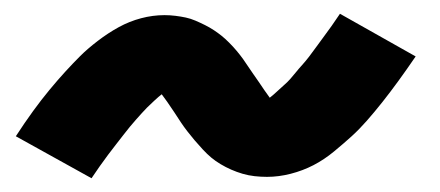

<svg xmlns="http://www.w3.org/2000/svg" viewBox="-20 -439 640 279"><path d="M113 -180 3 -241Q16 -261 28 -277.5Q40 -294 52 -308.5Q64 -323 75 -335Q86 -347 96.5 -357.5Q107 -368 122 -379.5Q137 -391 152.5 -399.5Q168 -408 185 -412.5Q202 -417 219 -417Q227 -417 235 -416Q243 -415 250 -413.5Q257 -412 264 -409Q271 -406 278 -402.5Q285 -399 291 -395Q297 -391 302 -387Q307 -383 313 -377Q319 -371 324 -365Q329 -359 333 -353.5Q337 -348 340.5 -342.5Q344 -337 348 -331.5Q352 -326 356 -320Q360 -314 364.5 -307.5Q369 -301 372 -297Q376 -300 383 -306.5Q390 -313 394 -316.5Q398 -320 402 -324.5Q406 -329 410 -334Q414 -339 419 -344.5Q424 -350 429 -356.5Q434 -363 439 -370Q444 -377 450 -385Q456 -393 462 -401.5Q468 -410 474 -419L584 -357Q571 -338 559 -321.5Q547 -305 535.5 -290.5Q524 -276 513 -263.5Q502 -251 491 -241Q480 -231 465.5 -219Q451 -207 435.5 -199Q420 -191 402.5 -186.5Q385 -182 368 -182Q359 -182 350 -183Q341 -184 332.5 -186.5Q324 -189 316 -192.5Q308 -196 300.5 -200.5Q293 -205 287 -210Q281 -215 274.5 -222Q268 -229 262.5 -235.5Q257 -242 252 -248.5Q247 -255 243 -261Q239 -267 233.5 -275.5Q228 -284 223 -291Q218 -298 215 -302Q211 -299 204 -292.5Q197 -286 193.5 -282.5Q190 -279 186 -274.5Q182 -270 177.5 -265Q173 -260 168.5 -254.5Q164 -249 159 -242.5Q154 -236 148.5 -229Q143 -222 137 -214Q131 -206 125 -197.5Q119 -189 113 -180Z"/></svg>

Font: Iosevka Curly XBdEx
Style: Italic
Weight: 800
Width: 7
Italic angle: -9°
Monospace: yes
Designer: Belleve Invis
Foundry: Belleve Invis
Version: Version 11.1.0; ttfautohint (v1.8.3)